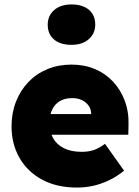

<svg xmlns="http://www.w3.org/2000/svg" viewBox="-20 -835 626 865"><path d="M32 -266Q32 -326 52 -377Q72 -428 108 -465.5Q144 -503 193.5 -523.5Q243 -544 302 -544Q360 -544 407.5 -524Q455 -504 489.5 -467Q524 -430 542.5 -380Q561 -330 559 -270L558 -228H138L115 -321H409L391 -301V-320Q391 -342 379.5 -358.5Q368 -375 349 -384Q330 -393 306 -393Q272 -393 249.5 -379.5Q227 -366 215 -341Q203 -316 203 -281Q203 -241 219.5 -212Q236 -183 268.5 -167Q301 -151 348 -151Q379 -151 402.5 -159Q426 -167 453 -187L539 -66Q504 -38 468.5 -21.5Q433 -5 398 2.5Q363 10 327 10Q236 10 170 -25.5Q104 -61 68 -123.5Q32 -186 32 -266ZM195 -724Q195 -764 224 -789.5Q253 -815 302 -815Q352 -815 380.5 -791Q409 -767 409 -724Q409 -684 380 -658.5Q351 -633 302 -633Q252 -633 223.5 -657Q195 -681 195 -724Z"/></svg>

Font: Mach ExtraBold
Style: Regular
Weight: 800
Version: Version 1.002